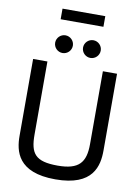

<svg xmlns="http://www.w3.org/2000/svg" viewBox="-116 -1192 933 1282"><g transform="rotate(10 350.5 -551.5)"><path d="M351 14C608 14 635 -128 635 -232V-752H539V-257C539 -134 495 -79 351 -79C198 -79 163 -128 163 -257V-752H66V-232C66 -128 94 14 351 14ZM192 -885C192 -852 219 -825 252 -825C285 -825 312 -852 312 -885C312 -918 285 -945 252 -945C219 -945 192 -918 192 -885ZM201 -1045H491V-1117H201ZM381 -885C381 -852 408 -825 441 -825C474 -825 501 -852 501 -885C501 -918 474 -945 441 -945C408 -945 381 -918 381 -885Z"/></g></svg>

Font: Hibana 45 SubMedium
Style: Regular
Weight: 500
Width: 6
Designer: pygmalion
Foundry: ybstudio
Version: Version 2021.007;FEAKit 1.0